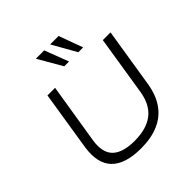

<svg xmlns="http://www.w3.org/2000/svg" viewBox="-241 -1126 1320 1320"><g transform="rotate(-45 419.5 -466.0)"><path d="M384 8Q306 8 250.5 -10Q195 -28 162 -63Q129 -98 118 -150Q107 -202 117 -270L186 -705H260L189 -265Q173 -159 223.5 -109.5Q274 -60 389 -60Q505 -60 571.5 -111.5Q638 -163 655 -270L724 -705H799L730 -273Q715 -179 671 -116.5Q627 -54 555 -23Q483 8 384 8ZM546 -765 447 -940H529L593 -765ZM409 -765 308 -940H389L456 -765Z"/></g></svg>

Font: Nunito Sans 7pt SemiExpanded Light
Style: Italic
Weight: 300
Width: 6
Italic angle: -9°
Designer: Vernon Adams
Foundry: Vernon Adams
Version: Version 3.101;gftools[0.9.27]